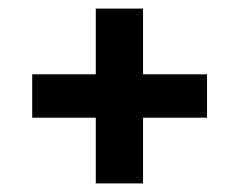

<svg xmlns="http://www.w3.org/2000/svg" viewBox="-20 -555 556 447"><path d="M313 -128H203V-281H55V-382H203V-535H313V-382H462V-281H313Z"/></svg>

Font: Trujillo Medium
Style: Regular
Weight: 500
Designer: Fira Sans original fonts by bBox Type GmbH, Carrois Corporate GbR, & Edenspiekermann AG / Changes by Cristiano Sobral
Foundry: Fira Sans original fonts by bBox Type GmbH, Carrois Corporate GbR, & Edenspiekermann AG / Changes by Cristiano Sobral
Version: Version 4.301;October 17, 2021;FontCreator 14.0.0.2814 64-bi